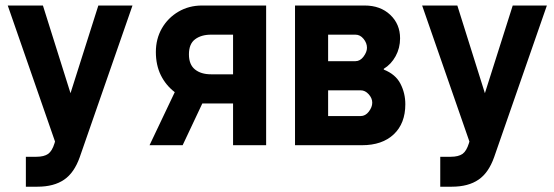

<svg xmlns="http://www.w3.org/2000/svg" viewBox="-20 -540 2062 714"><path d="M472.7 -519.5 276.4 44.9Q255.9 102.5 218.8 127.9Q180.7 154.3 119.1 154.3H76.2V43H115.2Q143.6 43 159.2 32.2Q173.8 21.5 182.6 -6.8L184.6 -13.7L8.8 -519.5H139.6L242.2 -193.4L345.7 -519.5Z M731.4 -519.5H969.7V0H846.7V-155.3H732.4L659.2 0H536.1L629.9 -197.3Q596.7 -222.7 578.1 -260.3Q559.6 -297.9 559.6 -346.7Q559.6 -395.5 582 -434.6Q604.5 -473.6 643.6 -496.6Q682.6 -519.5 731.4 -519.5ZM764.6 -263.7H846.7V-411.1H764.6Q728.5 -411.1 705.6 -394Q682.6 -377 682.6 -337.9Q682.6 -299.8 705.1 -281.7Q727.5 -263.7 764.6 -263.7Z M1077.1 -519.5H1335.9Q1394.5 -519.5 1431.2 -484.9Q1467.8 -450.2 1467.8 -397.5Q1467.8 -361.3 1451.2 -331.1Q1434.6 -300.8 1407.2 -284.2V-281.2Q1451.2 -263.7 1469.2 -228.5Q1487.3 -193.4 1487.3 -152.3Q1487.3 -81.1 1444.3 -40.5Q1401.4 0 1326.2 0H1077.1ZM1321.3 -204.1H1200.2V-108.4H1321.3Q1338.9 -108.4 1351.6 -125Q1364.3 -141.6 1364.3 -158.2Q1364.3 -174.8 1351.1 -189.5Q1337.9 -204.1 1321.3 -204.1ZM1301.8 -411.1H1200.2V-312.5H1301.8Q1319.3 -312.5 1332 -329.6Q1344.7 -346.7 1344.7 -362.3Q1344.7 -379.9 1332 -395.5Q1319.3 -411.1 1301.8 -411.1Z M2013.7 -519.5 1817.4 44.9Q1796.9 102.5 1759.8 127.9Q1721.7 154.3 1660.2 154.3H1617.2V43H1656.2Q1684.6 43 1700.2 32.2Q1714.8 21.5 1723.6 -6.8L1725.6 -13.7L1549.8 -519.5H1680.7L1783.2 -193.4L1886.7 -519.5Z"/></svg>

Font: DINish
Style: Bold
Weight: 700
Designer: Bert Driehuis
Foundry: Playbeing
Version: Version 3.008; git-95204e4c-release